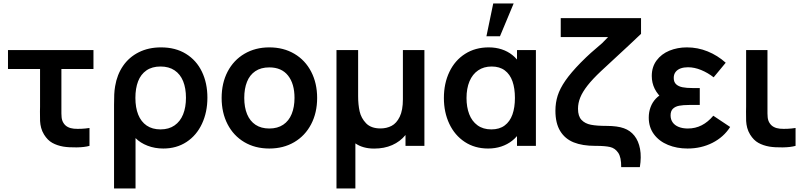

<svg xmlns="http://www.w3.org/2000/svg" viewBox="-20 -822 4550 1082"><path d="M228.2 -63.8Q217 -82.2 211.9 -101.4Q206.8 -120.6 205.8 -140Q204.8 -159.3 205.2 -193.5Q205.7 -202.1 205.7 -220.7V-433H25V-540H506.7V-433H326V-227.3V-210.9Q325.5 -178.5 327.2 -160.9Q329 -143.2 337 -130.2Q346.3 -114.6 361.6 -106.6Q376.8 -98.6 396 -96.8Q435.9 -93.5 484.3 -100.8V0Q455.8 8 411.6 8.6Q367.5 9.2 336.8 4.2Q301.6 -2 274.8 -16.9Q248 -31.8 228.2 -63.8Z M628.8 -336.2Q639.6 -401.5 673.6 -450.9Q707.6 -500.2 762.3 -527.6Q817.1 -555 887.5 -555Q969.1 -555 1028 -518.6Q1087 -482.2 1117.9 -417.9Q1148.8 -353.7 1148.8 -271.8Q1148.8 -189.8 1118.2 -124.5Q1087.7 -59.1 1031.2 -22Q974.8 15 900.2 15Q852.7 15 811.8 -0.7Q770.8 -16.4 743.8 -43.8V240H622.7V-231.8Q622.7 -266.4 623.8 -290Q624.9 -313.6 628.8 -336.2ZM1028 -271Q1028 -324.8 1012 -364.4Q996 -403.9 963.9 -425.5Q931.8 -447.2 884.7 -447.2Q836.9 -447.2 805.2 -425.2Q773.5 -403.3 758.2 -363.7Q743 -324 743 -270.3Q743 -215.8 758.9 -176Q774.8 -136.2 806.5 -114.5Q838.2 -92.8 884.7 -92.8Q931.5 -92.8 963.6 -115.2Q995.8 -137.5 1011.9 -177.5Q1028 -217.6 1028 -271Z M1229 -270.2Q1229 -353.9 1262.8 -418.6Q1296.7 -483.2 1357.8 -519.1Q1419 -555 1497.7 -555Q1577.9 -555 1639 -518.8Q1700.2 -482.7 1733.7 -417.8Q1767.2 -353 1767.2 -270.2Q1767.2 -186.7 1733.4 -122Q1699.7 -57.2 1638.5 -21.1Q1577.3 15 1497.7 15Q1417.5 15 1356.6 -21.2Q1295.7 -57.4 1262.3 -122.2Q1229 -186.9 1229 -270.2ZM1639.7 -270.2Q1639.7 -350.2 1603.2 -396.2Q1566.7 -442.2 1497.7 -442.2Q1450.2 -442.2 1418.8 -420.8Q1387.2 -399.5 1371.9 -360.9Q1356.5 -322.2 1356.5 -270.2Q1356.5 -217 1372.6 -178.2Q1388.8 -139.5 1420.2 -118.7Q1451.8 -97.8 1497.7 -97.8Q1544.2 -97.8 1576.1 -119.3Q1608 -140.8 1623.8 -179.8Q1639.7 -218.8 1639.7 -270.2Z M1876.2 -540H1998.2V-279.8Q1998.2 -233 2006.6 -194.7Q2015.1 -156.3 2043.1 -127.2Q2071.2 -98.2 2124.3 -98.2Q2159 -98.2 2186.8 -112.8Q2214.7 -127.3 2232.6 -164Q2250.5 -200.7 2250.5 -262.5V-540H2371.7V0H2265.2V-61.2Q2234.9 -24.1 2190.2 -4.4Q2145.5 15.3 2088.5 15.3Q2056.8 15.3 2030.2 7.9Q2003.6 0.5 1982.7 -14V240H1876.2Z M2481.5 -270Q2481.5 -351.9 2512.5 -416.8Q2543.5 -481.8 2600.9 -518.4Q2658.3 -555 2734.2 -555Q2773.8 -555 2807.4 -543.9Q2841.1 -532.8 2867.4 -511.8Q2893.8 -490.7 2911.8 -460.8L2893.5 -435.5V-540H3000V0H2893.5V-105.7L2911.8 -80.3Q2893.8 -50.8 2866.5 -29.2Q2839.2 -7.7 2804.7 3.7Q2770.2 15 2730.7 15Q2655.8 15 2599.2 -22.2Q2542.7 -59.4 2512.1 -124.2Q2481.5 -188.9 2481.5 -270ZM2881.8 -270.2Q2881.8 -324.2 2868 -363.7Q2854.1 -403.2 2824.8 -425.2Q2795.5 -447.2 2750.7 -447.2Q2706.5 -447.2 2674.6 -425.5Q2642.7 -403.9 2625.8 -363.8Q2609 -323.6 2609 -269.3Q2609 -218.8 2624.1 -179Q2639.2 -139.2 2670.7 -116Q2702.2 -92.8 2749 -92.8Q2794.7 -92.8 2824.2 -115Q2853.7 -137.1 2867.8 -176.7Q2881.8 -216.3 2881.8 -270.2ZM2721.2 -617.5H2797.5L2874.7 -802.5H2759.6Z M3340 0H3334.3Q3262.2 0 3213 -19.7Q3163.9 -39.4 3137 -83.5Q3110 -127.5 3110 -198Q3110 -243 3122.7 -283Q3135.3 -322.9 3166.3 -367.8Q3197.3 -412.6 3253 -469.5Q3286.2 -502.8 3309.8 -523.9Q3333.4 -545.1 3373.2 -578.7Q3397.4 -603.6 3406.7 -613H3140V-720H3592.5V-631.3L3522.8 -565.5L3367.2 -421.3Q3319.3 -376.3 3291 -340.1Q3262.7 -303.8 3250 -272.5Q3237.3 -241.1 3237.3 -209.3Q3237.3 -167.3 3257 -146.4Q3276.8 -125.4 3309.9 -119Q3343.1 -112.5 3397.8 -112.5Q3459.2 -112.5 3496 -99.2Q3531.7 -86.6 3555.1 -57.2Q3578.5 -27.8 3586.9 17.3Q3595.2 62.3 3585.8 120H3480.7Q3481.4 64.4 3463.6 38.5Q3445.8 12.7 3417.6 6.4Q3389.4 0.1 3340 0Z M4094.7 -106.5 3999.7 -169.8Q3970.1 -134.4 3934.5 -116.1Q3899 -97.8 3856.3 -97.8Q3826.6 -97.8 3804.5 -106.8Q3782.5 -115.7 3770.7 -132.4Q3759 -149.1 3759 -171.7Q3759 -196.8 3772.5 -209.5Q3786.1 -222.2 3807.6 -226.2Q3829.2 -230.3 3864.2 -230.5Q3874.6 -230.7 3883.5 -230.7H3923.5V-325.8H3883.7Q3848.7 -325.8 3826.2 -330.3Q3803.6 -334.8 3790.2 -347.2Q3776.8 -359.6 3776.8 -382.8Q3776.8 -403.4 3787.6 -417Q3798.4 -430.5 3816.4 -436.8Q3834.4 -443 3856.8 -443Q3893.6 -443 3931.5 -427.3Q3969.3 -411.7 4001.7 -386.3L4069.7 -468.5Q4023.8 -509.7 3967.9 -532.3Q3912 -555 3851 -555Q3797.7 -555 3752.5 -536.5Q3707.2 -517.9 3680.1 -481.3Q3653 -444.8 3653 -393.8Q3653 -355.1 3669.5 -321.7Q3686 -288.3 3720.7 -258.8L3722.5 -298Q3695.2 -286.7 3675.8 -266Q3656.3 -245.3 3646.2 -218Q3636 -190.7 3636 -159.3Q3636 -104.8 3665.3 -65.3Q3694.6 -25.9 3744.3 -5.5Q3794.1 15 3854.5 15Q3931.7 15 3995.1 -17.2Q4058.5 -49.5 4094.7 -106.5Z M4207.2 -63.8Q4196 -82.2 4190.9 -101.4Q4185.8 -120.6 4184.8 -140Q4183.8 -159.3 4184.2 -193.5Q4184.7 -202.1 4184.7 -220.7V-540H4305V-227.3V-210.9Q4304.5 -178.5 4306.2 -160.9Q4308 -143.2 4316 -130.2Q4325.3 -114.6 4340.6 -106.6Q4355.8 -98.6 4375 -96.8Q4414.9 -93.5 4463.3 -100.8V0Q4434.8 8 4390.6 8.6Q4346.5 9.2 4315.8 4.2Q4280.6 -2 4253.8 -16.9Q4227 -31.8 4207.2 -63.8Z"/></svg>

Font: Tap Sans
Style: Regular
Weight: 400
Designer: Tap Payments
Foundry: Tap Payments
Version: Version 1.001;Glyphs 3.1.2 (3151)